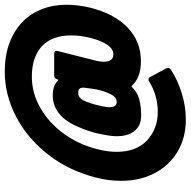

<svg xmlns="http://www.w3.org/2000/svg" viewBox="-17 -706 802 808"><g transform="rotate(-90 384.0 -302.0)"><path d="M768 -422Q768 -376 756 -325Q731 -223 672.5 -166.5Q614 -110 531 -110Q462 -110 428 -147Q425 -151 421 -147Q400 -125 370.5 -117Q341 -109 301 -109Q259 -109 236 -138Q213 -167 215 -219Q215 -241 228 -299Q239 -341 251 -366Q273 -423 307.5 -452Q342 -481 386 -481Q428 -481 448 -460Q450 -458 451 -458Q453 -458 454 -460.5Q455 -463 455 -464Q459 -475 472 -475H562Q577 -475 573 -459L533 -301Q528 -279 528 -267Q528 -226 559 -226Q583 -226 600.5 -253Q618 -280 629 -324Q639 -365 639 -404Q639 -484 593.5 -526.5Q548 -569 465 -569Q397 -569 334.5 -533.5Q272 -498 226.5 -436Q181 -374 161 -297Q149 -251 149 -213Q149 -129 197.5 -84Q246 -39 318 -39Q385 -39 445 -75Q449 -78 454 -78Q461 -78 464 -71L500 -4Q502 2 502 4Q502 11 494 17Q450 45 395.5 62Q341 79 283 79Q209 79 151 45Q93 11 60 -51Q27 -113 27 -193Q27 -247 41 -300Q70 -414 138 -501Q206 -588 297.5 -635.5Q389 -683 487 -683Q572 -683 635.5 -651Q699 -619 733.5 -560Q768 -501 768 -422ZM392 -238Q406 -269 411 -294Q415 -314 419 -349V-354Q419 -374 398 -374Q375 -374 364 -348Q360 -341 354.5 -324.5Q349 -308 345 -291Q335 -251 337 -238Q338 -225 343 -218.5Q348 -212 359 -212Q379 -212 392 -238Z"/></g></svg>

Font: Barlow Semi Condensed Black
Style: Italic
Weight: 900
Width: 4
Italic angle: -7°
Designer: Jeremy Tribby
Foundry: Tribby Type
Version: Version 1.408